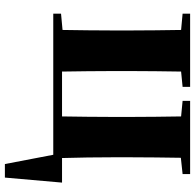

<svg xmlns="http://www.w3.org/2000/svg" viewBox="-26 -560 779 766"><g transform="rotate(90 363.0 -176.5)"><path d="M610 -35C608 -93 607 -181 607 -238V-308C607 -364 608 -451 609 -509L674 -516V-546H382V-516L444 -510C445 -451 446 -364 446 -308V-238C446 -181 445 -93 444 -35H265C264 -93 263 -181 263 -238V-308C263 -364 264 -451 265 -510L326 -516V-546H34V-516L99 -510C100 -451 101 -364 101 -308V-238C101 -182 100 -95 99 -37L34 -31V0H597L634 193H688L708 -35Z"/></g></svg>

Font: Noto Serif CJK JP Black
Style: Regular
Weight: 900
Designer: Ryoko NISHIZUKA 西塚涼子 (kana & ideographs); Frank Grießhammer (Latin, Greek & Cyrillic); Wenlong ZHANG 张文龙 (bopomofo); San
Foundry: Adobe Systems Incorporated
Version: Version 1.001;PS 1.001;hotconv 16.6.54;makeotf.lib2.5.65590